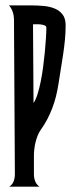

<svg xmlns="http://www.w3.org/2000/svg" viewBox="-20 -704 278 724"><path d="M227.5 -608.4Q227.5 -582 224.9 -554.2Q222.2 -526.4 218 -498.3Q213.9 -470.2 209.2 -442.6Q204.6 -415 200.7 -388.7Q196.8 -363.8 191.2 -341.1Q185.5 -318.4 177.5 -297.1Q169.4 -275.9 158.7 -255.1Q147.9 -234.4 133.3 -213.9Q127 -205.1 122.1 -192.9Q117.2 -180.7 114 -167.7Q110.8 -154.8 109.4 -141.6Q107.9 -128.4 107.9 -117.7V-46.4Q107.9 -33.2 112.5 -20.8Q117.2 -8.3 128.9 0H14.6Q26.9 -7.8 31.5 -20.5Q36.1 -33.2 36.1 -46.4L32.7 -631.8Q32.7 -637.7 31.5 -645Q30.3 -652.3 27.8 -659.4Q25.4 -666.5 21.7 -672.9Q18.1 -679.2 13.7 -683.6H100.6Q121.1 -683.6 143.6 -681.6Q166 -679.7 184.8 -672.4Q203.6 -665 215.6 -649.9Q227.5 -634.8 227.5 -608.4ZM106.4 -315.9Q114.3 -326.7 121.1 -347.7Q127.9 -368.7 133.3 -395.3Q138.7 -421.9 142.6 -451.4Q146.5 -481 149.2 -509Q151.9 -537.1 153.3 -560.8Q154.8 -584.5 154.8 -599.6Q154.8 -605.5 148.4 -608.2Q142.1 -610.8 133.5 -611.8Q125 -612.8 116.7 -612.5Q108.4 -612.3 104.5 -612.3Z"/></svg>

Font: XAYAX
Style: Regular
Weight: 400
Designer: Peter Wiegel
Foundry: Peter Wiegel
Version: Version 1.000 2009 initial release